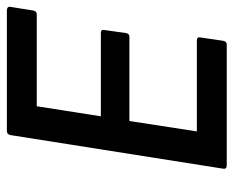

<svg xmlns="http://www.w3.org/2000/svg" viewBox="-82 -614 695 572"><g transform="rotate(-90 266.0 -327.5)"><path d="M60 0Q48 0 50 -11L150 -644Q152 -655 162 -655H522Q527 -655 530 -652.5Q533 -650 532 -644L521 -576Q519 -566 510 -566H236L206 -375H454Q466 -375 463 -364L454 -300Q452 -290 443 -290H192L161 -89H432Q443 -89 441 -79L431 -11Q429 0 420 0Z"/></g></svg>

Font: Sofia Sans SemiBold
Style: Italic
Weight: 600
Italic angle: -9°
Designer: Botio Nikoltchev, Ani Petrova
Foundry: lettersoup
Version: Version 4.100-B